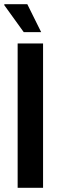

<svg xmlns="http://www.w3.org/2000/svg" viewBox="-24 -894 285 914"><path d="M60 0V-687H181V0ZM172 -741H89L-4 -870L-3 -874H106Z"/></svg>

Font: Archivo SemiBold Condensed
Style: Regular
Weight: 600
Width: 3
Version: Version 2.001